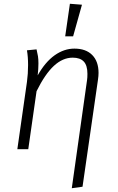

<svg xmlns="http://www.w3.org/2000/svg" viewBox="-20 -792 625 1019"><path d="M442 -367Q444 -379 444 -400Q444 -445 424.5 -465.5Q405 -486 366 -486Q313 -486 266 -442.5Q219 -399 174 -308L130 0H72L123 -357Q129 -400 129 -447Q129 -491 123 -525L174 -530Q179 -509 181.5 -493.5Q184 -478 184 -455Q184 -427 180 -392Q220 -463 270 -498.5Q320 -534 375 -534Q436 -534 469.5 -500Q503 -466 503 -405Q503 -389 500 -369L418 199L361 207ZM415 -767 368 -599H326L351 -772Z"/></svg>

Font: Fira Sans Light
Style: Italic
Weight: 300
Italic angle: -8°
Designer: bBox Type GmbH & Carrois Corporate GbR & Edenspiekermann AG
Foundry: bBox Type GmbH & Carrois Corporate GbR & Edenspiekermann AG
Version: Version 4.301